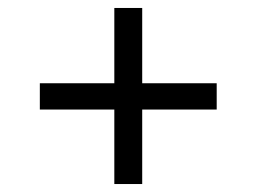

<svg xmlns="http://www.w3.org/2000/svg" viewBox="-20 -629 644 482"><path d="M524 -420V-354H337V-167H267V-354H80V-420H267V-609H337V-420Z"/></svg>

Font: Kelly Slab
Style: Regular
Weight: 400
Designer: Denis Masharov
Foundry: Denis Masharov
Version: Version 1.001